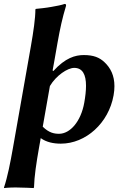

<svg xmlns="http://www.w3.org/2000/svg" viewBox="-29 -718 637 973"><path d="M177.4 -18C206.7 3 242.4 10 279.4 10C405.5 10 521.8 -94.1 546.6 -235C549.6 -251.6 550.9 -267.1 550.9 -281.4C550.9 -335.2 531.4 -373.8 500.2 -403C475.2 -426.5 445.6 -439 395.6 -439C352.6 -439 302.1 -425 241.3 -358L237.6 -361L245.1 -402L262.3 -500C275.6 -575 287 -626.7 305.5 -688C306.7 -695 304.6 -698 298.3 -698C271.4 -688 193.9 -676 152.8 -673L150.3 -670C150.5 -627.3 140.6 -558 127.2 -482L36.5 32C23.4 106.5 9.2 178.5 -8.7 232L-8.3 235C-8.3 235 15.3 232 50.3 232C84.6 232 140.7 235 140.7 235L143.3 232C144.8 175 155.3 107.2 168.5 32ZM223.9 -282C255.2 -335 313.1 -374 347.1 -374C389.8 -374 406.9 -339.7 406.9 -282.9C406.9 -258.5 403.7 -229.9 398.1 -198C381.2 -102 326.2 -40 270.2 -40C245.2 -40 219.1 -45 187.6 -76Z"/></svg>

Font: Linux Biolinum O 
Style: Bold Italic
Weight: 700
Designer: Philipp H. Poll
Foundry: Philipp H. Poll
Version: Version 1.3.2